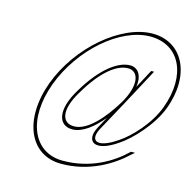

<svg xmlns="http://www.w3.org/2000/svg" viewBox="-124 -836 1146 1137"><g transform="rotate(15 449.5 -267.5)"><path d="M586.7 -474C521.2 -474 435 -413 346.9 -264C265.4 -133 290.6 -56 368.2 -59C445.4 -61 531.9 -155 601.5 -270C674.8 -395 651.3 -474 586.7 -474ZM594 -494C643.5 -494 672.3 -450.4 661.2 -380.3C676.7 -409.3 695.1 -443.6 717.7 -486L722.4 -494H739.4L733.3 -482C682.1 -386.2 653.1 -332 628.8 -286.9C625.9 -281.2 622.8 -275.3 619.4 -269.4C592 -218.6 567.9 -174.7 518.8 -85C474.5 -4 524.6 33 645.7 -51C711.7 -94 810.1 -199 848.9 -307C927.5 -520 847 -689 666.3 -690C481.9 -690 265.1 -501 178 -267C91.3 -32 170.7 156 354.7 155C521.3 155 648.3 78 726.1 3L730.1 -1H755.1L736.2 15C655 92 519.5 176 347.3 175C156.1 175 69 -23 158 -267C247.6 -510 482.9 -709 673.7 -710C860.7 -710 951 -527 868.9 -307C827.2 -194 718.5 -80 650 -35C517.5 57 452.1 6 503.3 -89C517.9 -115.6 530.3 -138.3 541.2 -158.2C484.1 -89.5 420.7 -39.7 360.8 -39C274.2 -37 245.2 -129 332.1 -270C424.1 -425 521.8 -494 594 -494Z"/></g></svg>

Font: Nordica Plus
Style: NordicaClassicUltLtCondObl
Weight: 300
Version: Version 1.01